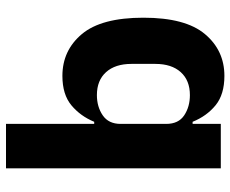

<svg xmlns="http://www.w3.org/2000/svg" viewBox="-84 -484 768 640"><g transform="rotate(90 300.0 -164.0)"><path d="M393 -94H386Q367 -48 331 -18Q295 12 233 12Q148 12 93.5 -53Q39 -118 39 -258Q39 -398 93.5 -463Q148 -528 233 -528Q295 -528 331 -498.5Q367 -469 386 -422H393V-516H541V200H393ZM297 -103Q336 -103 364.5 -122.5Q393 -142 393 -182V-334Q393 -375 364.5 -394Q336 -413 297 -413Q248 -413 220.5 -382.5Q193 -352 193 -298V-218Q193 -164 220.5 -133.5Q248 -103 297 -103Z"/></g></svg>

Font: Lilex Nerd Font
Style: Bold
Weight: 700
Designer: Mike Abbink, Paul van der Laan, Pieter van Rosmalen, Mikhael Khrustik
Foundry: Mikhael Khrustik
Version: Version 2.400; ttfautohint (v1.8.4.7-5d5b);Nerd Fonts 3.3.0